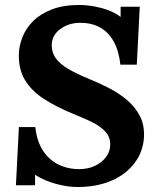

<svg xmlns="http://www.w3.org/2000/svg" viewBox="-20 -736 640 772"><path d="M291 16Q252 16 205.5 3.5Q159 -9 121 -33V9H44L56 -225H122Q128 -169 152 -131.5Q176 -94 214 -75Q252 -56 298 -56Q334 -56 361.5 -69Q389 -82 405.5 -103.5Q422 -125 423 -150Q425 -185 402 -208.5Q379 -232 343 -248.5Q307 -265 270 -280Q207 -306 157 -338Q107 -370 80 -415Q53 -460 56 -525Q58 -556 71.5 -589.5Q85 -623 113.5 -651.5Q142 -680 188 -698Q234 -716 300 -716Q340 -716 387 -704Q434 -692 465 -668V-709H542L530 -476H464Q458 -532 437 -569.5Q416 -607 381.5 -626Q347 -645 300 -644Q257 -644 223.5 -620Q190 -596 188 -558Q187 -527 203 -503.5Q219 -480 253.5 -459.5Q288 -439 342 -417Q379 -402 418 -382Q457 -362 489.5 -335Q522 -308 541.5 -271.5Q561 -235 559 -186Q556 -127 521.5 -81Q487 -35 428 -9.5Q369 16 291 16Z"/></svg>

Font: Lora
Style: Bold Italic
Weight: 700
Italic angle: -3°
Designer: Olga Karpushina, Alexei Vanyashin (Cyrillic)
Foundry: Cyreal
Version: Version 3.004